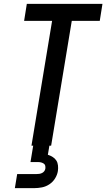

<svg xmlns="http://www.w3.org/2000/svg" viewBox="-20 -755 551 995"><path d="M143 0 250 -647H105L119 -735H511L497 -647H352L245 0ZM57 220 69 147H169Q176 147 183.5 146Q191 145 198 141.5Q205 138 209.5 132Q214 126 215 119Q216 111 214.5 104Q213 97 207 93Q201 89 194 87Q187 85 180 85H138L152 0H236L228 47Q241 51 253 58.5Q265 66 272 77Q279 88 280.5 102.5Q282 117 280 131Q277 151 265.5 169.5Q254 188 236 200Q218 212 197.5 216Q177 220 157 220Z"/></svg>

Font: Iosevka Curly Semibold
Style: Italic
Weight: 600
Italic angle: -9°
Monospace: yes
Designer: Belleve Invis
Foundry: Belleve Invis
Version: Version 22.1.2; ttfautohint (v1.8.4)